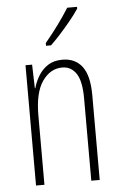

<svg xmlns="http://www.w3.org/2000/svg" viewBox="-54 -802 526 841"><g transform="rotate(-5 209.0 -382.0)"><path d="M233 -539Q289 -539 319.5 -499Q350 -459 350 -373V0H313V-362Q313 -438 290.5 -471.5Q268 -505 229 -505Q177 -505 142 -455.5Q107 -406 107 -305V0H70V-529H99L102 -425H104Q112 -454 128 -480Q144 -506 169.5 -522.5Q195 -539 233 -539ZM317 -756Q301 -732 278.5 -704.5Q256 -677 232 -650.5Q208 -624 189 -606H167V-618Q200 -658 225 -692Q250 -726 274 -764H317Z"/></g></svg>

Font: Noto Sans Gujarati UI ExtraCondensed ExtraLight
Style: Regular
Weight: 200
Width: 2
Designer: Jelle Bosma - Monotype Design Team, Universal Thirst
Foundry: Monotype Imaging Inc.
Version: Version 2.106; ttfautohint (v1.8.4.7-5d5b)